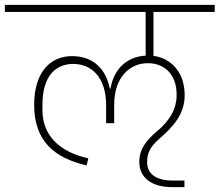

<svg xmlns="http://www.w3.org/2000/svg" viewBox="-40 -718 900 787"><path d="M666 49H716V22H668C597 22 563 -7 563 -54C563 -93 578 -119 614 -150C673 -201 717 -252 717 -328C717 -424 659 -480 589 -489V-669H840V-698H-20V-669H557V-490C472 -485 425 -427 413 -355H410C395 -432 345 -488 255 -488C167 -488 100 -423 100 -288C100 -138 185 -70 315 -40L322 -69C204 -95 134 -163 134 -266V-289C134 -405 187 -456 260 -456C337 -456 395 -399 395 -287V-213H428V-289C428 -400 491 -459 566 -459C631 -459 684 -417 684 -329C684 -271 655 -223 606 -182C558 -142 531 -106 531 -54C531 7 577 49 666 49Z"/></svg>

Font: IBM Plex Devanagari ExtraLight
Style: Regular
Weight: 200
Designer: Mike Abbink, Paul van der Laan, Pieter van Rosmalen, Erin McLaughlin
Foundry: Bold Monday
Version: Version 1.0